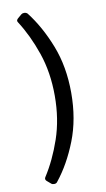

<svg xmlns="http://www.w3.org/2000/svg" viewBox="-98 -813 546 988"><g transform="rotate(-10 175.0 -319.0)"><path d="M87 123 66 105Q57 96 63 86Q114 7 149 -95Q184 -197 184 -319Q184 -441 149 -543Q114 -645 63 -724Q60 -729 60 -732Q60 -737 66 -743L87 -761Q93 -766 102 -766Q113 -766 120 -759Q183 -678 226.5 -567Q270 -456 270 -319Q270 -182 226.5 -71Q183 40 119 120Q114 128 102 128Q92 128 87 123Z"/></g></svg>

Font: Miriam Libre
Style: Regular
Weight: 400
Designer: Michal Sahar
Foundry: Hagilda
Version: Version 1.001